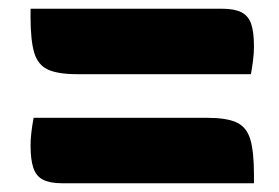

<svg xmlns="http://www.w3.org/2000/svg" viewBox="-20 -520 640 440"><path d="M50 -500H489Q517 -500 533 -492Q549 -484 555.5 -465.5Q562 -447 562 -413Q562 -399 560 -382.5Q558 -366 555 -350H157Q113 -350 90 -360.5Q67 -371 58.5 -399Q50 -427 50 -481Q50 -486 50 -491Q50 -496 50 -500ZM57 -250H455Q499 -250 522 -239.5Q545 -229 553.5 -201Q562 -173 562 -119Q562 -114 562 -109.5Q562 -105 562 -100H123Q95 -100 79 -108Q63 -116 56.5 -135Q50 -154 50 -187Q50 -201 52 -217.5Q54 -234 57 -250Z"/></svg>

Font: Recursive Casual ExtraBold
Style: Regular
Weight: 800
Version: Version 1.047